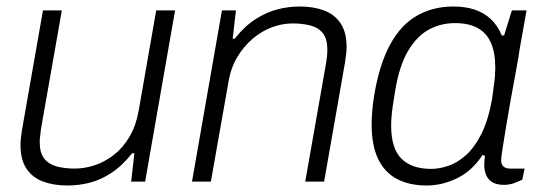

<svg xmlns="http://www.w3.org/2000/svg" viewBox="-20 -558 1667 590"><path d="M187 12Q145 12 112.5 0Q80 -12 61.5 -39.5Q43 -67 43 -112Q43 -124 44.5 -136Q46 -148 48 -161L112 -526H170L106 -162Q105 -151 103.5 -140.5Q102 -130 102 -122Q102 -88 116 -70.5Q130 -53 154.5 -46.5Q179 -40 209 -40Q241 -40 272 -50.5Q303 -61 330.5 -82.5Q358 -104 378 -138Q398 -172 406 -217L460 -526H518L426 0H383L393 -87H386Q355 -48 322 -26.5Q289 -5 255.5 3.5Q222 12 187 12Z M570 0 662 -526H705L695 -439H701Q733 -479 766.5 -500Q800 -521 833.5 -529.5Q867 -538 901 -538Q943 -538 975.5 -526Q1008 -514 1026.5 -486.5Q1045 -459 1045 -414Q1045 -403 1043.5 -390.5Q1042 -378 1040 -365L976 0H918L982 -364Q984 -376 985 -386Q986 -396 986 -404Q986 -438 972.5 -455.5Q959 -473 934.5 -479.5Q910 -486 879 -486Q848 -486 816.5 -474.5Q785 -463 757 -439.5Q729 -416 708.5 -381.5Q688 -347 681 -300L628 0Z M1291 12Q1238 12 1200 -8Q1162 -28 1142 -69.5Q1122 -111 1122 -176Q1122 -196 1124 -218.5Q1126 -241 1130 -266Q1146 -361 1179 -421.5Q1212 -482 1261.5 -510Q1311 -538 1373 -538Q1410 -538 1438.5 -528.5Q1467 -519 1488 -499.5Q1509 -480 1522 -449H1529L1553 -526H1598L1577 -408Q1573 -380 1565.5 -339.5Q1558 -299 1550 -255Q1542 -211 1535.5 -171Q1529 -131 1524.5 -102.5Q1520 -74 1520 -66Q1520 -53 1527 -46.5Q1534 -40 1547 -40H1592L1585 -6Q1575 -1 1560.5 4.5Q1546 10 1529 10Q1499 10 1484.5 -4.5Q1470 -19 1468 -46Q1468 -53 1468.5 -61.5Q1469 -70 1470 -79L1463 -82Q1431 -33 1385 -10.5Q1339 12 1291 12ZM1305 -39Q1329 -39 1356.5 -48Q1384 -57 1410.5 -80Q1437 -103 1458.5 -145Q1480 -187 1492 -253Q1495 -277 1497.5 -294.5Q1500 -312 1501 -325.5Q1502 -339 1502 -350Q1502 -395 1489 -425.5Q1476 -456 1448.5 -471.5Q1421 -487 1378 -487Q1335 -487 1298.5 -467.5Q1262 -448 1234.5 -402.5Q1207 -357 1194 -277Q1189 -248 1186.5 -229.5Q1184 -211 1183 -197.5Q1182 -184 1182 -172Q1182 -102 1213.5 -70.5Q1245 -39 1305 -39Z"/></svg>

Font: Archivo SemiBold ExtraLight
Style: Italic
Weight: 250
Italic angle: -10°
Version: Version 2.001